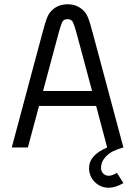

<svg xmlns="http://www.w3.org/2000/svg" viewBox="-20 -692 634 901"><path d="M296.9 -671.9Q340.8 -671.9 370.1 -644Q383.8 -631.3 392.3 -611.3Q400.9 -591.3 416 -534.2L559.1 0Q532.2 7.3 510.7 17.6Q489.3 27.8 471.7 48.6Q454.1 69.3 454.1 96.2Q454.1 111.8 464.4 122.3Q474.6 132.8 490.2 132.8Q506.8 132.8 528.8 119.1L559.1 167Q522 189 490.2 189Q451.7 189 424.8 162.1Q397.9 135.3 397.9 96.2Q397.9 36.6 482.9 0L431.2 -194.8H163.1L110.8 0H35.2L178.2 -534.2Q193.4 -591.3 201.9 -611.3Q210.4 -631.3 224.1 -644Q253.4 -671.9 296.9 -671.9ZM182.1 -265.1H412.1L344.2 -518.1Q326.7 -585.4 317.9 -594.2Q310.1 -602.1 296.9 -602.1Q283.7 -602.1 275.9 -594.2Q267.6 -585.9 250 -518.1Z"/></svg>

Font: Gidolinya
Style: Regular
Weight: 400
Version: Version 1.0.3